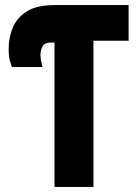

<svg xmlns="http://www.w3.org/2000/svg" viewBox="-20 -734 540 754"><path d="M194 0V-567H181Q156 -567 147.5 -552.5Q139 -538 139 -518Q139 -503 142 -491Q145 -479 147 -471H27Q24 -478 19 -495Q14 -512 14 -543Q14 -586 30 -625Q46 -664 85 -689Q124 -714 194 -714H485V-574H347V0Z"/></svg>

Font: Noto Sans Mono ExtraCondensed Black
Style: Regular
Weight: 900
Width: 2
Designer: Monotype Design Team
Foundry: Monotype Imaging Inc.
Version: Version 2.014